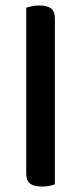

<svg xmlns="http://www.w3.org/2000/svg" viewBox="-20 -677 296 703"><path d="M133 6Q104 6 90 -5Q76 -16 76 -42V-649Q83 -651 96 -654Q109 -657 124 -657Q153 -657 167 -646Q181 -635 181 -609V-2Q173 1 160.5 3.5Q148 6 133 6Z"/></svg>

Font: Baloo Chettan 2 Medium
Style: Regular
Weight: 500
Designer: Maithili Shingre, Unnati Kotecha and Ek Type
Foundry: Ek Type
Version: Version 1.640;hotconv 1.0.111;makeotfexe 2.5.65597; ttfautoh